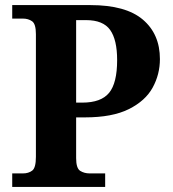

<svg xmlns="http://www.w3.org/2000/svg" viewBox="-20 -734 678 754"><path d="M28 0V-53H70Q92 -53 106.5 -64Q121 -75 121 -118V-600Q121 -640 106 -650.5Q91 -661 70 -661H28V-714H335Q474 -714 541 -657Q608 -600 608 -502Q608 -442 579.5 -390Q551 -338 486 -305.5Q421 -273 313 -273H279V-113Q279 -73 295 -63Q311 -53 332 -53H393V0ZM303 -331Q377 -331 408.5 -369.5Q440 -408 440 -498Q440 -578 412.5 -616.5Q385 -655 318 -655H279V-331Z"/></svg>

Font: Noto Serif Khojki
Style: Bold
Weight: 700
Version: Version 2.003